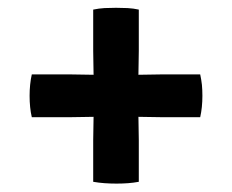

<svg xmlns="http://www.w3.org/2000/svg" viewBox="-20 -556 580 480"><path d="M59.5 -370Q54 -345.5 54 -316.5Q54 -286.5 59.5 -263H155Q171.5 -263 187 -263.5Q202.5 -264 218 -264H322Q338 -264 353.2 -263.5Q368.5 -263 385 -263H480.5Q486 -287.5 486 -316.5Q486 -331.5 484.8 -343.8Q483.5 -356 480.5 -370H385Q368.5 -370 353.2 -369.5Q338 -369 322 -369H218Q202.5 -369 187 -369.5Q171.5 -370 155 -370ZM213 -429Q213 -412.5 213.5 -397Q214 -381.5 214 -366V-268Q214 -252 213.5 -237Q213 -222 213 -205.5V-101.5Q227.5 -99 241.8 -98Q256 -97 271.5 -97Q286 -97 299.8 -98Q313.5 -99 327 -101.5V-205.5Q327 -222 326.5 -237Q326 -252 326 -268V-366Q326 -381.5 326.5 -397Q327 -412.5 327 -429V-532Q313.5 -535 299 -535.8Q284.5 -536.5 270 -536.5Q255 -536.5 241.2 -535.8Q227.5 -535 213 -532Z"/></svg>

Font: Signika Light SemiBold
Style: Regular
Weight: 600
Version: Version 2.003;gftools[0.9.32]